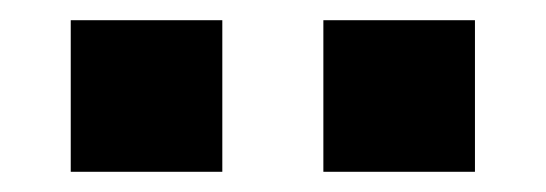

<svg xmlns="http://www.w3.org/2000/svg" viewBox="-20 -720 540 190"><path d="M300 -550H450V-700H300ZM50 -550H200V-700H50Z"/></svg>

Font: LS-VG5000 Bold
Style: Regular
Weight: 400
Designer: Justin Bihan, 2021
Foundry: Justin Bihan, 2021
Version: Version 1.000;Glyphs 3.1.2 (3151)